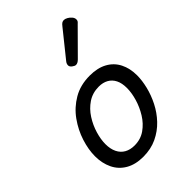

<svg xmlns="http://www.w3.org/2000/svg" viewBox="-247 -954 1083 1083"><g transform="rotate(-45 294.5 -412.5)"><path d="M241 19Q179 19 136 -6Q93 -31 71.5 -75.5Q50 -120 50 -176Q50 -229 69 -288.5Q88 -348 125.5 -400.5Q163 -453 219.5 -486Q276 -519 351 -519Q413 -519 455.5 -495.5Q498 -472 519.5 -429.5Q541 -387 541 -331Q541 -291 529.5 -243.5Q518 -196 494.5 -149.5Q471 -103 435 -65Q399 -27 350.5 -4Q302 19 241 19ZM251 -61Q300 -61 337 -87Q374 -113 399 -153.5Q424 -194 437 -238.5Q450 -283 450 -321Q450 -360 437 -386Q424 -412 400 -425.5Q376 -439 343 -439Q293 -439 255 -413.5Q217 -388 191.5 -348Q166 -308 153 -264Q140 -220 140 -183Q140 -144 153.5 -116.5Q167 -89 192 -75Q217 -61 251 -61ZM339 -616Q330 -616 317.5 -625.5Q305 -635 305 -646Q305 -653 307.5 -659Q310 -665 315 -671L438 -824Q447 -836 454 -840Q461 -844 469 -844Q479 -844 491.5 -837Q504 -830 513 -819Q522 -808 522 -796Q522 -788 518.5 -783Q515 -778 509 -773L368 -631Q353 -616 339 -616Z"/></g></svg>

Font: Playwrite IE
Style: Regular
Weight: 400
Designer: Veronika Burian, José Scaglione
Foundry: TypeTogether
Version: Version 1.002